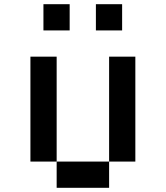

<svg xmlns="http://www.w3.org/2000/svg" viewBox="-20 -895 790 915"><path d="M250 0V-125H125V-625H250V-125H500V0ZM500 -125V-625H625V-125ZM437 -750V-875H562V-750ZM187 -750V-875H312V-750Z"/></svg>

Font: Silkscreen
Style: Regular
Weight: 400
Designer: Jason Kottke
Foundry: Jason Kottke
Version: Version 1.001; ttfautohint (v1.8.4.7-5d5b)